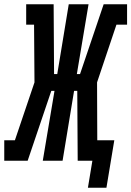

<svg xmlns="http://www.w3.org/2000/svg" viewBox="-54 -755 617 902"><path d="M359 127 380 0H311L309 -328H294L240 0H147L202 -328H187L76 0H-34V-96H16L108 -368L106 -639H69V-735H198L200 -407H215L269 -735H362L307 -407H322L433 -735H543V-639H493L402 -368L403 -96H483L446 127Z"/></svg>

Font: Iosevka Gothic
Style: Bold Italic
Weight: 700
Italic angle: -9°
Monospace: yes
Designer: Belleve Invis
Foundry: Belleve Invis
Version: Version 15.5.1; ttfautohint (v1.8.4)